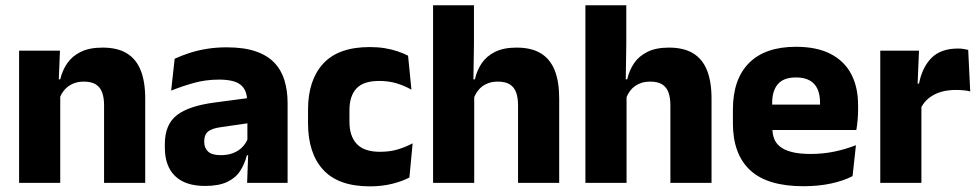

<svg xmlns="http://www.w3.org/2000/svg" viewBox="-20 -680 3639 714"><path d="M367 0V-289Q367 -316 360 -335.8Q353 -355.5 336.5 -366Q320 -376.5 291.5 -376.5Q268 -376.5 250 -368.2Q232 -360 219.8 -345.8Q207.5 -331.5 201.5 -313.5L178 -385H204Q212 -418.5 230.2 -445Q248.5 -471.5 280.5 -487.2Q312.5 -503 361.5 -503Q416.5 -503 451.5 -481.8Q486.5 -460.5 503.2 -418.5Q520 -376.5 520 -313.5V0ZM51 0V-491.5H203L198 -368.5L204 -354V0Z M899 0 903.5 -123 900 -130.5V-284L899 -304Q899 -345 875 -364.5Q851 -384 794.5 -384Q745 -384 700.5 -371.5Q656 -359 616.5 -343L629.5 -461.5Q653 -472.5 682.2 -482.2Q711.5 -492 747 -498Q782.5 -504 823 -504Q887.5 -504 931 -489Q974.5 -474 1000.5 -446.5Q1026.5 -419 1038 -380.8Q1049.5 -342.5 1049.5 -296.5V0ZM742.5 11.5Q669 11.5 631 -25.5Q593 -62.5 593 -131V-144.5Q593 -217 637.8 -251.8Q682.5 -286.5 780 -299L912 -316.5L921 -224.5L804 -207.5Q768.5 -203 754 -191Q739.5 -179 739.5 -155.5V-152Q739.5 -129.5 754 -116.2Q768.5 -103 800.5 -103Q828.5 -103 848.8 -111.5Q869 -120 882 -133.8Q895 -147.5 901.5 -164.5L923 -102.5H898Q890 -70.5 873.2 -44.5Q856.5 -18.5 825 -3.5Q793.5 11.5 742.5 11.5Z M1355.5 13Q1238.5 13 1182 -48.5Q1125.5 -110 1125.5 -221.5V-272.5Q1125.5 -382 1182 -443.5Q1238.5 -505 1355 -505Q1385 -505 1411 -500.8Q1437 -496.5 1459 -489Q1481 -481.5 1497.5 -473L1510 -346.5Q1485.5 -360.5 1456 -369.8Q1426.5 -379 1389.5 -379Q1331.5 -379 1305.5 -351Q1279.5 -323 1279.5 -270V-227.5Q1279.5 -173.5 1307 -144.5Q1334.5 -115.5 1393 -115.5Q1429.5 -115.5 1458.8 -124.2Q1488 -133 1514.5 -147L1502.5 -20Q1476.5 -6 1438.5 3.5Q1400.5 13 1355.5 13Z M1906.5 0V-289Q1906.5 -316 1899.5 -335.8Q1892.5 -355.5 1876.2 -366Q1860 -376.5 1831 -376.5Q1807.5 -376.5 1789.5 -368.2Q1771.5 -360 1759.8 -345.8Q1748 -331.5 1741.5 -313.5L1710.5 -385H1746Q1753.5 -418.5 1771.5 -445Q1789.5 -471.5 1821.2 -487.2Q1853 -503 1901 -503Q1956 -503 1991 -481.8Q2026 -460.5 2042.8 -418.5Q2059.5 -376.5 2059.5 -313.5V0ZM1590.5 0V-660.5H1742.5V-513.5L1740 -351.5L1743.5 -339.5V0Z M2473 0V-289Q2473 -316 2466 -335.8Q2459 -355.5 2442.8 -366Q2426.5 -376.5 2397.5 -376.5Q2374 -376.5 2356 -368.2Q2338 -360 2326.2 -345.8Q2314.5 -331.5 2308 -313.5L2277 -385H2312.5Q2320 -418.5 2338 -445Q2356 -471.5 2387.8 -487.2Q2419.5 -503 2467.5 -503Q2522.5 -503 2557.5 -481.8Q2592.5 -460.5 2609.2 -418.5Q2626 -376.5 2626 -313.5V0ZM2157 0V-660.5H2309V-513.5L2306.5 -351.5L2310 -339.5V0Z M2967.5 12.5Q2833.5 12.5 2769.5 -47.2Q2705.5 -107 2705.5 -221.5V-272.5Q2705.5 -385.5 2765.5 -445.8Q2825.5 -506 2940 -506Q3017 -506 3068.2 -479.8Q3119.5 -453.5 3145.2 -405Q3171 -356.5 3171 -288.5V-272Q3171 -253 3169.2 -233.2Q3167.5 -213.5 3164.5 -196.5H3026.5Q3028.5 -225.5 3029 -251.2Q3029.5 -277 3029.5 -298Q3029.5 -328.5 3020 -349.2Q3010.5 -370 2990.8 -381Q2971 -392 2940 -392Q2894 -392 2872.8 -367.2Q2851.5 -342.5 2851.5 -297V-252L2852.5 -235.5V-200.5Q2852.5 -181.5 2858.8 -164.5Q2865 -147.5 2880.8 -134.8Q2896.5 -122 2924.2 -114.8Q2952 -107.5 2995 -107.5Q3040.5 -107.5 3082.5 -116.2Q3124.5 -125 3163 -140L3150.5 -25Q3116.5 -7.5 3070 2.5Q3023.5 12.5 2967.5 12.5ZM2786.5 -196.5V-291H3133.5V-196.5Z M3403.5 -276 3361.5 -369H3397.5Q3409.5 -430 3444.2 -464.8Q3479 -499.5 3542.5 -499.5Q3553.5 -499.5 3562.8 -498Q3572 -496.5 3580.5 -494.5L3588 -340Q3577.5 -343 3563.5 -344.2Q3549.5 -345.5 3535 -345.5Q3486 -345.5 3452.5 -327.2Q3419 -309 3403.5 -276ZM3253.5 0V-491.5H3397.5L3391 -334.5L3406.5 -332.5V0Z"/></svg>

Font: Anek Tamil
Style: Bold
Weight: 700
Designer: Aadarsh Rajan (Tamil), Yesha Goshar (Latin)
Foundry: Ek Type
Version: Version 1.003